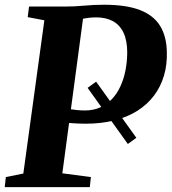

<svg xmlns="http://www.w3.org/2000/svg" viewBox="-30 -770 707 790"><path d="M531 -203 496 -177.5 330.5 -408.5 365.5 -434ZM-10.5 0 -6 -41.5 66 -56 152.5 -686.5 84 -699.5 89.5 -743H235.5Q277.5 -743 316.8 -746.8Q356 -750.5 398 -750.5Q489 -750.5 545.5 -728.8Q602 -707 628.8 -663.5Q655.5 -620 656.5 -555.5Q658 -503.5 644.5 -458.2Q631 -413 603.8 -376.8Q576.5 -340.5 535.8 -314.5Q495 -288.5 441.2 -274.8Q387.5 -261 321.5 -261Q307.5 -261 288.8 -261.8Q270 -262.5 253.5 -264Q237 -265.5 229 -266.5L228 -326.5Q239.5 -324 254.2 -321.5Q269 -319 285.8 -317.2Q302.5 -315.5 319.5 -315.5Q353.5 -315.5 381 -327.5Q408.5 -339.5 429.5 -361.2Q450.5 -383 464.5 -412.8Q478.5 -442.5 485.8 -478Q493 -513.5 493.5 -553Q493.5 -602.5 478.5 -634.8Q463.5 -667 434.8 -682.8Q406 -698.5 365.5 -698.5Q351.5 -698.5 336.2 -696.8Q321 -695 304 -691.5Q287 -688 269.5 -682L316 -726L226.5 -57L344 -41.5L339.5 0Z"/></svg>

Font: Merriweather 48pt ExtraBold
Style: Italic
Weight: 800
Italic angle: -7.8°
Version: Version 2.101